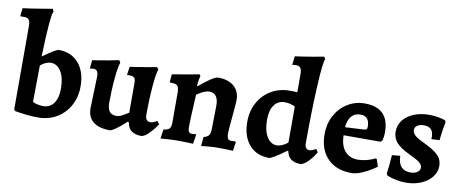

<svg xmlns="http://www.w3.org/2000/svg" viewBox="-69 -1024 3174 1317"><g transform="rotate(10 1518.5 -365.0)"><path d="M24 -653 1 -652 -3 -656 3 -710Q61 -717 125.5 -728Q190 -739 209 -742L216 -723Q207 -712 200 -628Q193 -544 189 -406Q279 -471 298 -471Q385 -471 436.5 -411.5Q488 -352 488 -250Q488 -175 455.5 -116Q423 -57 366 -23.5Q309 10 236 10Q200 10 164.5 6.5Q129 3 105.5 -1Q82 -5 76 -6L67 -16V-597Q67 -628 57.5 -640.5Q48 -653 24 -653ZM258 -73Q305 -73 331.5 -109.5Q358 -146 358 -212Q358 -287 331 -331Q304 -375 260 -375Q243 -375 222.5 -366Q202 -357 188 -343L185 -89Q195 -83 216.5 -78Q238 -73 258 -73Z M554 -385Q545 -385 538 -384Q531 -383 529 -382L535 -441Q588 -449 644.5 -459.5Q701 -470 718 -474L728 -457Q717 -433 709 -348.5Q701 -264 701 -175Q701 -134 716 -114Q731 -94 763 -94Q782 -94 801 -103.5Q820 -113 848 -131V-335Q848 -364 839.5 -373.5Q831 -383 805 -384L788 -383L796 -441Q850 -449 908 -459Q966 -469 983 -472L993 -455Q982 -432 974 -338.5Q966 -245 966 -133Q966 -114 975.5 -103Q985 -92 1001 -92Q1012 -92 1022.5 -96Q1033 -100 1039.5 -104Q1046 -108 1048 -109L1064 -88Q1060 -81 1043.5 -59.5Q1027 -38 1004 -15.5Q981 7 959 12Q868 12 857 -65L849 -69Q811 -33 780 -11Q749 11 738 11Q661 11 621 -21.5Q581 -54 581 -115L588 -336Q588 -362 580 -373.5Q572 -385 554 -385Z M1425 -111 1428 -282Q1428 -369 1364 -369Q1330 -369 1278 -332Q1268 -150 1268 -108Q1268 -82 1274.5 -72.5Q1281 -63 1298 -63Q1305 -63 1313 -64Q1321 -65 1324 -65L1326 -60L1316 3Q1305 2 1274 1Q1243 0 1210 0Q1178 0 1139.5 2.5Q1101 5 1090 6L1099 -58Q1128 -61 1139.5 -73Q1151 -85 1151 -113V-323Q1151 -358 1140.5 -370.5Q1130 -383 1102 -383H1089L1085 -388L1090 -441Q1148 -450 1204.5 -460.5Q1261 -471 1277 -474L1285 -464Q1283 -458 1279 -437Q1275 -416 1274 -395L1278 -391Q1311 -420 1350 -447Q1389 -474 1407 -474Q1478 -474 1518 -439.5Q1558 -405 1558 -344Q1558 -328 1550 -238Q1540 -138 1540 -109Q1540 -83 1547 -72.5Q1554 -62 1571 -62L1601 -63L1603 -59L1594 3Q1582 2 1550 1Q1518 0 1485 0Q1461 0 1423 3.5Q1385 7 1373 8L1379 -55Q1403 -61 1413.5 -73.5Q1424 -86 1425 -111Z M1846 8Q1758 8 1707 -51Q1656 -110 1656 -211Q1656 -286 1688.5 -345Q1721 -404 1778 -437.5Q1835 -471 1908 -471Q1941 -471 1959 -469V-595Q1959 -626 1949.5 -638.5Q1940 -651 1916 -651Q1908 -651 1901 -650Q1894 -649 1892 -648L1899 -709Q1958 -717 2019.5 -727.5Q2081 -738 2099 -742L2108 -725Q2095 -706 2086 -531Q2077 -356 2077 -133Q2077 -114 2085.5 -103Q2094 -92 2108 -92Q2119 -92 2129 -96Q2139 -100 2145.5 -104Q2152 -108 2154 -109L2169 -88Q2166 -82 2152 -61.5Q2138 -41 2116 -18.5Q2094 4 2069 12Q1980 12 1969 -60L1962 -62Q1865 8 1846 8ZM1887 -387Q1840 -387 1813.5 -350.5Q1787 -314 1787 -248Q1787 -174 1813.5 -130Q1840 -86 1884 -86Q1900 -86 1917 -93.5Q1934 -101 1945 -108.5Q1956 -116 1959 -119V-370Q1957 -371 1947.5 -375Q1938 -379 1922 -383Q1906 -387 1887 -387Z M2447 -86Q2475 -86 2502 -92.5Q2529 -99 2546 -106.5Q2563 -114 2568 -116L2575 -113L2592 -62Q2592 -61 2560.5 -41Q2529 -21 2490.5 -4.5Q2452 12 2420 12Q2314 12 2253.5 -50Q2193 -112 2193 -219Q2193 -291 2224 -349Q2255 -407 2309 -440.5Q2363 -474 2430 -474Q2599 -474 2599 -302Q2599 -284 2596 -267Q2593 -250 2592 -245L2580 -234H2323V-225Q2326 -159 2358.5 -122.5Q2391 -86 2447 -86ZM2476 -320Q2476 -394 2413 -394Q2374 -394 2350.5 -367.5Q2327 -341 2323 -290L2457 -297Q2468 -299 2472 -303Q2476 -307 2476 -320Z M2666 -15 2660 -26Q2664 -52 2667.5 -88Q2671 -124 2673 -157L2730 -163Q2732 -62 2818 -62Q2846 -62 2865 -74.5Q2884 -87 2884 -106Q2884 -126 2864.5 -142Q2845 -158 2785 -186Q2725 -214 2697.5 -245.5Q2670 -277 2670 -320Q2670 -365 2696.5 -400Q2723 -435 2770.5 -454.5Q2818 -474 2878 -474Q2907 -474 2932 -470Q2957 -466 2971.5 -461.5Q2986 -457 2990 -456L2996 -445Q2994 -434 2987.5 -395.5Q2981 -357 2977 -315L2920 -312L2921 -329Q2920 -364 2903.5 -380.5Q2887 -397 2852 -397Q2826 -397 2808.5 -385Q2791 -373 2791 -354Q2791 -335 2807 -319Q2823 -303 2859 -286Q2918 -258 2949.5 -236Q2981 -214 2993.5 -191.5Q3006 -169 3006 -138Q3006 -97 2978.5 -62.5Q2951 -28 2904 -8Q2857 12 2800 12Q2764 12 2734.5 6Q2705 0 2687.5 -6.5Q2670 -13 2666 -15Z"/></g></svg>

Font: Sahitya
Style: Bold
Weight: 700
Designer: Juan Pablo del Peral
Foundry: Juan Pablo del Peral (http://www.huertatipografica.com)
Version: Version 1.001;PS 001.000;hotconv 1.0.70;makeotf.lib2.5.58329